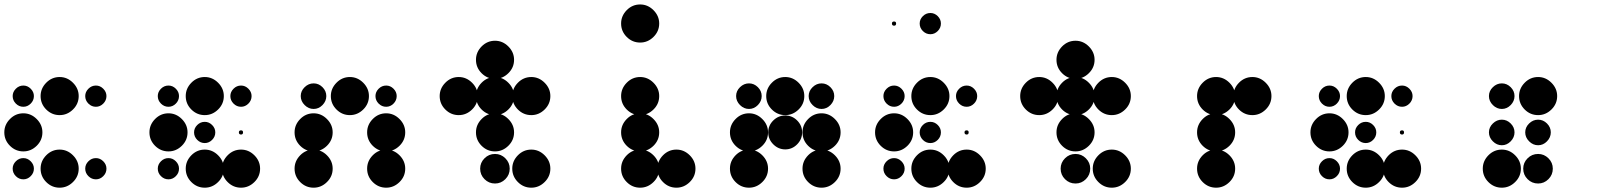

<svg xmlns="http://www.w3.org/2000/svg" viewBox="-24 -858 7378 882"><path d="M416.7 -131.7Q435.8 -131.7 450.4 -117.1Q465 -102.5 465 -83.3Q465 -63.3 450.4 -48.8Q435.8 -34.2 416.7 -34.2Q396.7 -34.2 382.1 -48.8Q367.5 -63.3 367.5 -83.3Q367.5 -102.5 382.1 -117.1Q396.7 -131.7 416.7 -131.7ZM250 -170.8Q285 -170.8 311.2 -144.6Q337.5 -118.3 337.5 -83.3Q337.5 -47.5 311.2 -21.7Q285 4.2 250 4.2Q214.2 4.2 188.3 -21.7Q162.5 -47.5 162.5 -83.3Q162.5 -118.3 188.3 -144.6Q214.2 -170.8 250 -170.8ZM83.3 -131.7Q102.5 -131.7 117.1 -117.1Q131.7 -102.5 131.7 -83.3Q131.7 -63.3 117.1 -48.8Q102.5 -34.2 83.3 -34.2Q63.3 -34.2 48.8 -48.8Q34.2 -63.3 34.2 -83.3Q34.2 -102.5 48.8 -117.1Q63.3 -131.7 83.3 -131.7ZM83.3 -337.5Q118.3 -337.5 144.6 -311.2Q170.8 -285 170.8 -250Q170.8 -214.2 144.6 -188.3Q118.3 -162.5 83.3 -162.5Q47.5 -162.5 21.7 -188.3Q-4.2 -214.2 -4.2 -250Q-4.2 -285 21.7 -311.2Q47.5 -337.5 83.3 -337.5ZM416.7 -465Q435.8 -465 450.4 -450.4Q465 -435.8 465 -416.7Q465 -396.7 450.4 -382.1Q435.8 -367.5 416.7 -367.5Q396.7 -367.5 382.1 -382.1Q367.5 -396.7 367.5 -416.7Q367.5 -435.8 382.1 -450.4Q396.7 -465 416.7 -465ZM250 -504.2Q285 -504.2 311.2 -477.9Q337.5 -451.7 337.5 -416.7Q337.5 -380.8 311.2 -355Q285 -329.2 250 -329.2Q214.2 -329.2 188.3 -355Q162.5 -380.8 162.5 -416.7Q162.5 -451.7 188.3 -477.9Q214.2 -504.2 250 -504.2ZM83.3 -465Q102.5 -465 117.1 -450.4Q131.7 -435.8 131.7 -416.7Q131.7 -396.7 117.1 -382.1Q102.5 -367.5 83.3 -367.5Q63.3 -367.5 48.8 -382.1Q34.2 -396.7 34.2 -416.7Q34.2 -435.8 48.8 -450.4Q63.3 -465 83.3 -465Z M1083.3 -170.8Q1118.3 -170.8 1144.6 -144.6Q1170.8 -118.3 1170.8 -83.3Q1170.8 -47.5 1144.6 -21.7Q1118.3 4.2 1083.3 4.2Q1047.5 4.2 1021.7 -21.7Q995.8 -47.5 995.8 -83.3Q995.8 -118.3 1021.7 -144.6Q1047.5 -170.8 1083.3 -170.8ZM916.7 -170.8Q951.7 -170.8 977.9 -144.6Q1004.2 -118.3 1004.2 -83.3Q1004.2 -47.5 977.9 -21.7Q951.7 4.2 916.7 4.2Q880.8 4.2 855 -21.7Q829.2 -47.5 829.2 -83.3Q829.2 -118.3 855 -144.6Q880.8 -170.8 916.7 -170.8ZM750 -131.7Q769.2 -131.7 783.8 -117.1Q798.3 -102.5 798.3 -83.3Q798.3 -63.3 783.8 -48.8Q769.2 -34.2 750 -34.2Q730 -34.2 715.4 -48.8Q700.8 -63.3 700.8 -83.3Q700.8 -102.5 715.4 -117.1Q730 -131.7 750 -131.7ZM916.7 -92.5Q925.8 -92.5 925.8 -83.3Q925.8 -73.3 916.7 -73.3Q906.7 -73.3 906.7 -83.3Q906.7 -92.5 916.7 -92.5ZM750 -131.7Q769.2 -131.7 783.8 -117.1Q798.3 -102.5 798.3 -83.3Q798.3 -63.3 783.8 -48.8Q769.2 -34.2 750 -34.2Q730 -34.2 715.4 -48.8Q700.8 -63.3 700.8 -83.3Q700.8 -102.5 715.4 -117.1Q730 -131.7 750 -131.7ZM1083.3 -259.2Q1092.5 -259.2 1092.5 -250Q1092.5 -240 1083.3 -240Q1073.3 -240 1073.3 -250Q1073.3 -259.2 1083.3 -259.2ZM916.7 -298.3Q935.8 -298.3 950.4 -283.8Q965 -269.2 965 -250Q965 -230 950.4 -215.4Q935.8 -200.8 916.7 -200.8Q896.7 -200.8 882.1 -215.4Q867.5 -230 867.5 -250Q867.5 -269.2 882.1 -283.8Q896.7 -298.3 916.7 -298.3ZM750 -337.5Q785 -337.5 811.3 -311.2Q837.5 -285 837.5 -250Q837.5 -214.2 811.3 -188.3Q785 -162.5 750 -162.5Q714.2 -162.5 688.3 -188.3Q662.5 -214.2 662.5 -250Q662.5 -285 688.3 -311.2Q714.2 -337.5 750 -337.5ZM1083.3 -465Q1102.5 -465 1117.1 -450.4Q1131.7 -435.8 1131.7 -416.7Q1131.7 -396.7 1117.1 -382.1Q1102.5 -367.5 1083.3 -367.5Q1063.3 -367.5 1048.8 -382.1Q1034.2 -396.7 1034.2 -416.7Q1034.2 -435.8 1048.8 -450.4Q1063.3 -465 1083.3 -465ZM916.7 -504.2Q951.7 -504.2 977.9 -477.9Q1004.2 -451.7 1004.2 -416.7Q1004.2 -380.8 977.9 -355Q951.7 -329.2 916.7 -329.2Q880.8 -329.2 855 -355Q829.2 -380.8 829.2 -416.7Q829.2 -451.7 855 -477.9Q880.8 -504.2 916.7 -504.2ZM750 -465Q769.2 -465 783.8 -450.4Q798.3 -435.8 798.3 -416.7Q798.3 -396.7 783.8 -382.1Q769.2 -367.5 750 -367.5Q730 -367.5 715.4 -382.1Q700.8 -396.7 700.8 -416.7Q700.8 -435.8 715.4 -450.4Q730 -465 750 -465Z M1750 -170.8Q1785 -170.8 1811.3 -144.6Q1837.5 -118.3 1837.5 -83.3Q1837.5 -47.5 1811.3 -21.7Q1785 4.2 1750 4.2Q1714.2 4.2 1688.3 -21.7Q1662.5 -47.5 1662.5 -83.3Q1662.5 -118.3 1688.3 -144.6Q1714.2 -170.8 1750 -170.8ZM1416.7 -170.8Q1451.7 -170.8 1477.9 -144.6Q1504.2 -118.3 1504.2 -83.3Q1504.2 -47.5 1477.9 -21.7Q1451.7 4.2 1416.7 4.2Q1380.8 4.2 1355 -21.7Q1329.2 -47.5 1329.2 -83.3Q1329.2 -118.3 1355 -144.6Q1380.8 -170.8 1416.7 -170.8ZM1750 -337.5Q1785 -337.5 1811.3 -311.2Q1837.5 -285 1837.5 -250Q1837.5 -214.2 1811.3 -188.3Q1785 -162.5 1750 -162.5Q1714.2 -162.5 1688.3 -188.3Q1662.5 -214.2 1662.5 -250Q1662.5 -285 1688.3 -311.2Q1714.2 -337.5 1750 -337.5ZM1416.7 -337.5Q1451.7 -337.5 1477.9 -311.2Q1504.2 -285 1504.2 -250Q1504.2 -214.2 1477.9 -188.3Q1451.7 -162.5 1416.7 -162.5Q1380.8 -162.5 1355 -188.3Q1329.2 -214.2 1329.2 -250Q1329.2 -285 1355 -311.2Q1380.8 -337.5 1416.7 -337.5ZM1750 -465Q1769.2 -465 1783.8 -450.4Q1798.3 -435.8 1798.3 -416.7Q1798.3 -396.7 1783.8 -382.1Q1769.2 -367.5 1750 -367.5Q1730 -367.5 1715.4 -382.1Q1700.8 -396.7 1700.8 -416.7Q1700.8 -435.8 1715.4 -450.4Q1730 -465 1750 -465ZM1583.3 -504.2Q1618.3 -504.2 1644.6 -477.9Q1670.8 -451.7 1670.8 -416.7Q1670.8 -380.8 1644.6 -355Q1618.3 -329.2 1583.3 -329.2Q1547.5 -329.2 1521.7 -355Q1495.8 -380.8 1495.8 -416.7Q1495.8 -451.7 1521.7 -477.9Q1547.5 -504.2 1583.3 -504.2ZM1375.4 -457.5Q1393.3 -475 1416.7 -475Q1440 -475 1457.5 -457.5Q1475 -440 1475 -416.7Q1475 -393.3 1457.5 -375.4Q1440 -357.5 1416.7 -357.5Q1393.3 -357.5 1375.4 -375.4Q1357.5 -393.3 1357.5 -416.7Q1357.5 -440 1375.4 -457.5Z M2416.7 -170.8Q2451.7 -170.8 2477.9 -144.6Q2504.2 -118.3 2504.2 -83.3Q2504.2 -47.5 2477.9 -21.7Q2451.7 4.2 2416.7 4.2Q2380.8 4.2 2355 -21.7Q2329.2 -47.5 2329.2 -83.3Q2329.2 -118.3 2355 -144.6Q2380.8 -170.8 2416.7 -170.8ZM2250 -150.8Q2277.5 -150.8 2297.5 -130.8Q2317.5 -110.8 2317.5 -83.3Q2317.5 -55 2297.5 -35Q2277.5 -15 2250 -15Q2221.7 -15 2201.7 -35Q2181.7 -55 2181.7 -83.3Q2181.7 -110.8 2201.7 -130.8Q2221.7 -150.8 2250 -150.8ZM2250 -337.5Q2285 -337.5 2311.2 -311.2Q2337.5 -285 2337.5 -250Q2337.5 -214.2 2311.2 -188.3Q2285 -162.5 2250 -162.5Q2214.2 -162.5 2188.3 -188.3Q2162.5 -214.2 2162.5 -250Q2162.5 -285 2188.3 -311.2Q2214.2 -337.5 2250 -337.5ZM2416.7 -504.2Q2451.7 -504.2 2477.9 -477.9Q2504.2 -451.7 2504.2 -416.7Q2504.2 -380.8 2477.9 -355Q2451.7 -329.2 2416.7 -329.2Q2380.8 -329.2 2355 -355Q2329.2 -380.8 2329.2 -416.7Q2329.2 -451.7 2355 -477.9Q2380.8 -504.2 2416.7 -504.2ZM2250 -504.2Q2285 -504.2 2311.2 -477.9Q2337.5 -451.7 2337.5 -416.7Q2337.5 -380.8 2311.2 -355Q2285 -329.2 2250 -329.2Q2214.2 -329.2 2188.3 -355Q2162.5 -380.8 2162.5 -416.7Q2162.5 -451.7 2188.3 -477.9Q2214.2 -504.2 2250 -504.2ZM2083.3 -504.2Q2118.3 -504.2 2144.6 -477.9Q2170.8 -451.7 2170.8 -416.7Q2170.8 -380.8 2144.6 -355Q2118.3 -329.2 2083.3 -329.2Q2047.5 -329.2 2021.7 -355Q1995.8 -380.8 1995.8 -416.7Q1995.8 -451.7 2021.7 -477.9Q2047.5 -504.2 2083.3 -504.2ZM2250 -670.8Q2285 -670.8 2311.2 -644.6Q2337.5 -618.3 2337.5 -583.3Q2337.5 -547.5 2311.2 -521.7Q2285 -495.8 2250 -495.8Q2214.2 -495.8 2188.3 -521.7Q2162.5 -547.5 2162.5 -583.3Q2162.5 -618.3 2188.3 -644.6Q2214.2 -670.8 2250 -670.8Z M3083.3 -170.8Q3118.3 -170.8 3144.6 -144.6Q3170.8 -118.3 3170.8 -83.3Q3170.8 -47.5 3144.6 -21.7Q3118.3 4.2 3083.3 4.2Q3047.5 4.2 3021.7 -21.7Q2995.8 -47.5 2995.8 -83.3Q2995.8 -118.3 3021.7 -144.6Q3047.5 -170.8 3083.3 -170.8ZM2916.7 -170.8Q2951.7 -170.8 2977.9 -144.6Q3004.2 -118.3 3004.2 -83.3Q3004.2 -47.5 2977.9 -21.7Q2951.7 4.2 2916.7 4.2Q2880.8 4.2 2855 -21.7Q2829.2 -47.5 2829.2 -83.3Q2829.2 -118.3 2855 -144.6Q2880.8 -170.8 2916.7 -170.8ZM2916.7 -337.5Q2951.7 -337.5 2977.9 -311.2Q3004.2 -285 3004.2 -250Q3004.2 -214.2 2977.9 -188.3Q2951.7 -162.5 2916.7 -162.5Q2880.8 -162.5 2855 -188.3Q2829.2 -214.2 2829.2 -250Q2829.2 -285 2855 -311.2Q2880.8 -337.5 2916.7 -337.5ZM2916.7 -504.2Q2951.7 -504.2 2977.9 -477.9Q3004.2 -451.7 3004.2 -416.7Q3004.2 -380.8 2977.9 -355Q2951.7 -329.2 2916.7 -329.2Q2880.8 -329.2 2855 -355Q2829.2 -380.8 2829.2 -416.7Q2829.2 -451.7 2855 -477.9Q2880.8 -504.2 2916.7 -504.2ZM2916.7 -837.5Q2951.7 -837.5 2977.9 -811.3Q3004.2 -785 3004.2 -750Q3004.2 -714.2 2977.9 -688.3Q2951.7 -662.5 2916.7 -662.5Q2880.8 -662.5 2855 -688.3Q2829.2 -714.2 2829.2 -750Q2829.2 -785 2855 -811.3Q2880.8 -837.5 2916.7 -837.5Z M3750 -170.8Q3785 -170.8 3811.3 -144.6Q3837.5 -118.3 3837.5 -83.3Q3837.5 -47.5 3811.3 -21.7Q3785 4.2 3750 4.2Q3714.2 4.2 3688.3 -21.7Q3662.5 -47.5 3662.5 -83.3Q3662.5 -118.3 3688.3 -144.6Q3714.2 -170.8 3750 -170.8ZM3416.7 -170.8Q3451.7 -170.8 3477.9 -144.6Q3504.2 -118.3 3504.2 -83.3Q3504.2 -47.5 3477.9 -21.7Q3451.7 4.2 3416.7 4.2Q3380.8 4.2 3355 -21.7Q3329.2 -47.5 3329.2 -83.3Q3329.2 -118.3 3355 -144.6Q3380.8 -170.8 3416.7 -170.8ZM3750 -337.5Q3785 -337.5 3811.3 -311.2Q3837.5 -285 3837.5 -250Q3837.5 -214.2 3811.3 -188.3Q3785 -162.5 3750 -162.5Q3714.2 -162.5 3688.3 -188.3Q3662.5 -214.2 3662.5 -250Q3662.5 -285 3688.3 -311.2Q3714.2 -337.5 3750 -337.5ZM3528.3 -304.6Q3551.7 -327.5 3583.3 -327.5Q3615 -327.5 3637.9 -304.6Q3660.8 -281.7 3660.8 -250Q3660.8 -218.3 3637.9 -195Q3615 -171.7 3583.3 -171.7Q3551.7 -171.7 3528.3 -195Q3505 -218.3 3505 -250Q3505 -281.7 3528.3 -304.6ZM3416.7 -337.5Q3451.7 -337.5 3477.9 -311.2Q3504.2 -285 3504.2 -250Q3504.2 -214.2 3477.9 -188.3Q3451.7 -162.5 3416.7 -162.5Q3380.8 -162.5 3355 -188.3Q3329.2 -214.2 3329.2 -250Q3329.2 -285 3355 -311.2Q3380.8 -337.5 3416.7 -337.5ZM3708.8 -457.5Q3726.7 -475 3750 -475Q3773.3 -475 3790.8 -457.5Q3808.3 -440 3808.3 -416.7Q3808.3 -393.3 3790.8 -375.4Q3773.3 -357.5 3750 -357.5Q3726.7 -357.5 3708.8 -375.4Q3690.8 -393.3 3690.8 -416.7Q3690.8 -440 3708.8 -457.5ZM3583.3 -504.2Q3618.3 -504.2 3644.6 -477.9Q3670.8 -451.7 3670.8 -416.7Q3670.8 -380.8 3644.6 -355Q3618.3 -329.2 3583.3 -329.2Q3547.5 -329.2 3521.7 -355Q3495.8 -380.8 3495.8 -416.7Q3495.8 -451.7 3521.7 -477.9Q3547.5 -504.2 3583.3 -504.2ZM3375.4 -457.5Q3393.3 -475 3416.7 -475Q3440 -475 3457.5 -457.5Q3475 -440 3475 -416.7Q3475 -393.3 3457.5 -375.4Q3440 -357.5 3416.7 -357.5Q3393.3 -357.5 3375.4 -375.4Q3357.5 -393.3 3357.5 -416.7Q3357.5 -440 3375.4 -457.5Z M4416.7 -170.8Q4451.7 -170.8 4477.9 -144.6Q4504.2 -118.3 4504.2 -83.3Q4504.2 -47.5 4477.9 -21.7Q4451.7 4.2 4416.7 4.2Q4380.8 4.2 4355 -21.7Q4329.2 -47.5 4329.2 -83.3Q4329.2 -118.3 4355 -144.6Q4380.8 -170.8 4416.7 -170.8ZM4250 -170.8Q4285 -170.8 4311.2 -144.6Q4337.5 -118.3 4337.5 -83.3Q4337.5 -47.5 4311.2 -21.7Q4285 4.2 4250 4.2Q4214.2 4.2 4188.3 -21.7Q4162.5 -47.5 4162.5 -83.3Q4162.5 -118.3 4188.3 -144.6Q4214.2 -170.8 4250 -170.8ZM4083.3 -131.7Q4102.5 -131.7 4117.1 -117.1Q4131.7 -102.5 4131.7 -83.3Q4131.7 -63.3 4117.1 -48.8Q4102.5 -34.2 4083.3 -34.2Q4063.3 -34.2 4048.8 -48.8Q4034.2 -63.3 4034.2 -83.3Q4034.2 -102.5 4048.8 -117.1Q4063.3 -131.7 4083.3 -131.7ZM4250 -92.5Q4259.2 -92.5 4259.2 -83.3Q4259.2 -73.3 4250 -73.3Q4240 -73.3 4240 -83.3Q4240 -92.5 4250 -92.5ZM4083.3 -131.7Q4102.5 -131.7 4117.1 -117.1Q4131.7 -102.5 4131.7 -83.3Q4131.7 -63.3 4117.1 -48.8Q4102.5 -34.2 4083.3 -34.2Q4063.3 -34.2 4048.8 -48.8Q4034.2 -63.3 4034.2 -83.3Q4034.2 -102.5 4048.8 -117.1Q4063.3 -131.7 4083.3 -131.7ZM4416.7 -259.2Q4425.8 -259.2 4425.8 -250Q4425.8 -240 4416.7 -240Q4406.7 -240 4406.7 -250Q4406.7 -259.2 4416.7 -259.2ZM4250 -298.3Q4269.2 -298.3 4283.8 -283.8Q4298.3 -269.2 4298.3 -250Q4298.3 -230 4283.8 -215.4Q4269.2 -200.8 4250 -200.8Q4230 -200.8 4215.4 -215.4Q4200.8 -230 4200.8 -250Q4200.8 -269.2 4215.4 -283.8Q4230 -298.3 4250 -298.3ZM4083.3 -337.5Q4118.3 -337.5 4144.6 -311.2Q4170.8 -285 4170.8 -250Q4170.8 -214.2 4144.6 -188.3Q4118.3 -162.5 4083.3 -162.5Q4047.5 -162.5 4021.7 -188.3Q3995.8 -214.2 3995.8 -250Q3995.8 -285 4021.7 -311.2Q4047.5 -337.5 4083.3 -337.5ZM4416.7 -465Q4435.8 -465 4450.4 -450.4Q4465 -435.8 4465 -416.7Q4465 -396.7 4450.4 -382.1Q4435.8 -367.5 4416.7 -367.5Q4396.7 -367.5 4382.1 -382.1Q4367.5 -396.7 4367.5 -416.7Q4367.5 -435.8 4382.1 -450.4Q4396.7 -465 4416.7 -465ZM4250 -504.2Q4285 -504.2 4311.2 -477.9Q4337.5 -451.7 4337.5 -416.7Q4337.5 -380.8 4311.2 -355Q4285 -329.2 4250 -329.2Q4214.2 -329.2 4188.3 -355Q4162.5 -380.8 4162.5 -416.7Q4162.5 -451.7 4188.3 -477.9Q4214.2 -504.2 4250 -504.2ZM4083.3 -465Q4102.5 -465 4117.1 -450.4Q4131.7 -435.8 4131.7 -416.7Q4131.7 -396.7 4117.1 -382.1Q4102.5 -367.5 4083.3 -367.5Q4063.3 -367.5 4048.8 -382.1Q4034.2 -396.7 4034.2 -416.7Q4034.2 -435.8 4048.8 -450.4Q4063.3 -465 4083.3 -465ZM4250 -798.3Q4269.2 -798.3 4283.8 -783.8Q4298.3 -769.2 4298.3 -750Q4298.3 -730 4283.8 -715.4Q4269.2 -700.8 4250 -700.8Q4230 -700.8 4215.4 -715.4Q4200.8 -730 4200.8 -750Q4200.8 -769.2 4215.4 -783.8Q4230 -798.3 4250 -798.3ZM4083.3 -759.2Q4092.5 -759.2 4092.5 -750Q4092.5 -740 4083.3 -740Q4073.3 -740 4073.3 -750Q4073.3 -759.2 4083.3 -759.2Z M5083.3 -170.8Q5118.3 -170.8 5144.6 -144.6Q5170.8 -118.3 5170.8 -83.3Q5170.8 -47.5 5144.6 -21.7Q5118.3 4.2 5083.3 4.2Q5047.5 4.2 5021.7 -21.7Q4995.8 -47.5 4995.8 -83.3Q4995.8 -118.3 5021.7 -144.6Q5047.5 -170.8 5083.3 -170.8ZM4916.7 -150.8Q4944.2 -150.8 4964.2 -130.8Q4984.2 -110.8 4984.2 -83.3Q4984.2 -55 4964.2 -35Q4944.2 -15 4916.7 -15Q4888.3 -15 4868.3 -35Q4848.3 -55 4848.3 -83.3Q4848.3 -110.8 4868.3 -130.8Q4888.3 -150.8 4916.7 -150.8ZM4916.7 -337.5Q4951.7 -337.5 4977.9 -311.2Q5004.2 -285 5004.2 -250Q5004.2 -214.2 4977.9 -188.3Q4951.7 -162.5 4916.7 -162.5Q4880.8 -162.5 4855 -188.3Q4829.2 -214.2 4829.2 -250Q4829.2 -285 4855 -311.2Q4880.8 -337.5 4916.7 -337.5ZM5083.3 -504.2Q5118.3 -504.2 5144.6 -477.9Q5170.8 -451.7 5170.8 -416.7Q5170.8 -380.8 5144.6 -355Q5118.3 -329.2 5083.3 -329.2Q5047.5 -329.2 5021.7 -355Q4995.8 -380.8 4995.8 -416.7Q4995.8 -451.7 5021.7 -477.9Q5047.5 -504.2 5083.3 -504.2ZM4916.7 -504.2Q4951.7 -504.2 4977.9 -477.9Q5004.2 -451.7 5004.2 -416.7Q5004.2 -380.8 4977.9 -355Q4951.7 -329.2 4916.7 -329.2Q4880.8 -329.2 4855 -355Q4829.2 -380.8 4829.2 -416.7Q4829.2 -451.7 4855 -477.9Q4880.8 -504.2 4916.7 -504.2ZM4750 -504.2Q4785 -504.2 4811.2 -477.9Q4837.5 -451.7 4837.5 -416.7Q4837.5 -380.8 4811.2 -355Q4785 -329.2 4750 -329.2Q4714.2 -329.2 4688.3 -355Q4662.5 -380.8 4662.5 -416.7Q4662.5 -451.7 4688.3 -477.9Q4714.2 -504.2 4750 -504.2ZM4916.7 -670.8Q4951.7 -670.8 4977.9 -644.6Q5004.2 -618.3 5004.2 -583.3Q5004.2 -547.5 4977.9 -521.7Q4951.7 -495.8 4916.7 -495.8Q4880.8 -495.8 4855 -521.7Q4829.2 -547.5 4829.2 -583.3Q4829.2 -618.3 4855 -644.6Q4880.8 -670.8 4916.7 -670.8Z M5729.2 -504.2Q5764.2 -504.2 5790.4 -477.9Q5816.7 -451.7 5816.7 -416.7Q5816.7 -380.8 5790.4 -355Q5764.2 -329.2 5729.2 -329.2Q5693.3 -329.2 5667.5 -355Q5641.7 -380.8 5641.7 -416.7Q5641.7 -451.7 5667.5 -477.9Q5693.3 -504.2 5729.2 -504.2ZM5521.2 -457.5Q5539.2 -475 5562.5 -475Q5585.8 -475 5603.3 -457.5Q5620.8 -440 5620.8 -416.7Q5620.8 -393.3 5603.3 -375.4Q5585.8 -357.5 5562.5 -357.5Q5539.2 -357.5 5521.2 -375.4Q5503.3 -393.3 5503.3 -416.7Q5503.3 -440 5521.2 -457.5ZM5562.5 -170.8Q5597.5 -170.8 5623.8 -144.6Q5650 -118.3 5650 -83.3Q5650 -47.5 5623.8 -21.7Q5597.5 4.2 5562.5 4.2Q5526.7 4.2 5500.8 -21.7Q5475 -47.5 5475 -83.3Q5475 -118.3 5500.8 -144.6Q5526.7 -170.8 5562.5 -170.8ZM5562.5 -337.5Q5597.5 -337.5 5623.8 -311.2Q5650 -285 5650 -250Q5650 -214.2 5623.8 -188.3Q5597.5 -162.5 5562.5 -162.5Q5526.7 -162.5 5500.8 -188.3Q5475 -214.2 5475 -250Q5475 -285 5500.8 -311.2Q5526.7 -337.5 5562.5 -337.5ZM5562.5 -504.2Q5597.5 -504.2 5623.8 -477.9Q5650 -451.7 5650 -416.7Q5650 -380.8 5623.8 -355Q5597.5 -329.2 5562.5 -329.2Q5526.7 -329.2 5500.8 -355Q5475 -380.8 5475 -416.7Q5475 -451.7 5500.8 -477.9Q5526.7 -504.2 5562.5 -504.2Z M6416.7 -170.8Q6451.7 -170.8 6477.9 -144.6Q6504.2 -118.3 6504.2 -83.3Q6504.2 -47.5 6477.9 -21.7Q6451.7 4.2 6416.7 4.2Q6380.8 4.2 6355 -21.7Q6329.2 -47.5 6329.2 -83.3Q6329.2 -118.3 6355 -144.6Q6380.8 -170.8 6416.7 -170.8ZM6250 -170.8Q6285 -170.8 6311.2 -144.6Q6337.5 -118.3 6337.5 -83.3Q6337.5 -47.5 6311.2 -21.7Q6285 4.2 6250 4.2Q6214.2 4.2 6188.3 -21.7Q6162.5 -47.5 6162.5 -83.3Q6162.5 -118.3 6188.3 -144.6Q6214.2 -170.8 6250 -170.8ZM6083.3 -131.7Q6102.5 -131.7 6117.1 -117.1Q6131.7 -102.5 6131.7 -83.3Q6131.7 -63.3 6117.1 -48.8Q6102.5 -34.2 6083.3 -34.2Q6063.3 -34.2 6048.8 -48.8Q6034.2 -63.3 6034.2 -83.3Q6034.2 -102.5 6048.8 -117.1Q6063.3 -131.7 6083.3 -131.7ZM6250 -92.5Q6259.2 -92.5 6259.2 -83.3Q6259.2 -73.3 6250 -73.3Q6240 -73.3 6240 -83.3Q6240 -92.5 6250 -92.5ZM6083.3 -131.7Q6102.5 -131.7 6117.1 -117.1Q6131.7 -102.5 6131.7 -83.3Q6131.7 -63.3 6117.1 -48.8Q6102.5 -34.2 6083.3 -34.2Q6063.3 -34.2 6048.8 -48.8Q6034.2 -63.3 6034.2 -83.3Q6034.2 -102.5 6048.8 -117.1Q6063.3 -131.7 6083.3 -131.7ZM6416.7 -259.2Q6425.8 -259.2 6425.8 -250Q6425.8 -240 6416.7 -240Q6406.7 -240 6406.7 -250Q6406.7 -259.2 6416.7 -259.2ZM6250 -298.3Q6269.2 -298.3 6283.8 -283.8Q6298.3 -269.2 6298.3 -250Q6298.3 -230 6283.8 -215.4Q6269.2 -200.8 6250 -200.8Q6230 -200.8 6215.4 -215.4Q6200.8 -230 6200.8 -250Q6200.8 -269.2 6215.4 -283.8Q6230 -298.3 6250 -298.3ZM6083.3 -337.5Q6118.3 -337.5 6144.6 -311.2Q6170.8 -285 6170.8 -250Q6170.8 -214.2 6144.6 -188.3Q6118.3 -162.5 6083.3 -162.5Q6047.5 -162.5 6021.7 -188.3Q5995.8 -214.2 5995.8 -250Q5995.8 -285 6021.7 -311.2Q6047.5 -337.5 6083.3 -337.5ZM6416.7 -465Q6435.8 -465 6450.4 -450.4Q6465 -435.8 6465 -416.7Q6465 -396.7 6450.4 -382.1Q6435.8 -367.5 6416.7 -367.5Q6396.7 -367.5 6382.1 -382.1Q6367.5 -396.7 6367.5 -416.7Q6367.5 -435.8 6382.1 -450.4Q6396.7 -465 6416.7 -465ZM6250 -504.2Q6285 -504.2 6311.2 -477.9Q6337.5 -451.7 6337.5 -416.7Q6337.5 -380.8 6311.2 -355Q6285 -329.2 6250 -329.2Q6214.2 -329.2 6188.3 -355Q6162.5 -380.8 6162.5 -416.7Q6162.5 -451.7 6188.3 -477.9Q6214.2 -504.2 6250 -504.2ZM6083.3 -465Q6102.5 -465 6117.1 -450.4Q6131.7 -435.8 6131.7 -416.7Q6131.7 -396.7 6117.1 -382.1Q6102.5 -367.5 6083.3 -367.5Q6063.3 -367.5 6048.8 -382.1Q6034.2 -396.7 6034.2 -416.7Q6034.2 -435.8 6048.8 -450.4Q6063.3 -465 6083.3 -465Z M7041.7 -150.8Q7069.2 -150.8 7089.2 -130.8Q7109.2 -110.8 7109.2 -83.3Q7109.2 -55 7089.2 -35Q7069.2 -15 7041.7 -15Q7013.3 -15 6993.3 -35Q6973.3 -55 6973.3 -83.3Q6973.3 -110.8 6993.3 -130.8Q7013.3 -150.8 7041.7 -150.8ZM6875 -170.8Q6910 -170.8 6936.2 -144.6Q6962.5 -118.3 6962.5 -83.3Q6962.5 -47.5 6936.2 -21.7Q6910 4.2 6875 4.2Q6839.2 4.2 6813.3 -21.7Q6787.5 -47.5 6787.5 -83.3Q6787.5 -118.3 6813.3 -144.6Q6839.2 -170.8 6875 -170.8ZM7000.4 -290.8Q7018.3 -308.3 7041.7 -308.3Q7065 -308.3 7082.5 -290.8Q7100 -273.3 7100 -250Q7100 -226.7 7082.5 -208.8Q7065 -190.8 7041.7 -190.8Q7018.3 -190.8 7000.4 -208.8Q6982.5 -226.7 6982.5 -250Q6982.5 -273.3 7000.4 -290.8ZM6833.8 -290.8Q6851.7 -308.3 6875 -308.3Q6898.3 -308.3 6915.8 -290.8Q6933.3 -273.3 6933.3 -250Q6933.3 -226.7 6915.8 -208.8Q6898.3 -190.8 6875 -190.8Q6851.7 -190.8 6833.8 -208.8Q6815.8 -226.7 6815.8 -250Q6815.8 -273.3 6833.8 -290.8ZM7041.7 -504.2Q7076.7 -504.2 7102.9 -477.9Q7129.2 -451.7 7129.2 -416.7Q7129.2 -380.8 7102.9 -355Q7076.7 -329.2 7041.7 -329.2Q7005.8 -329.2 6980 -355Q6954.2 -380.8 6954.2 -416.7Q6954.2 -451.7 6980 -477.9Q7005.8 -504.2 7041.7 -504.2ZM6833.8 -457.5Q6851.7 -475 6875 -475Q6898.3 -475 6915.8 -457.5Q6933.3 -440 6933.3 -416.7Q6933.3 -393.3 6915.8 -375.4Q6898.3 -357.5 6875 -357.5Q6851.7 -357.5 6833.8 -375.4Q6815.8 -393.3 6815.8 -416.7Q6815.8 -440 6833.8 -457.5Z"/></svg>

Font: 0xA000-Dots-Mono
Style: Dots-Mono
Weight: 400
Version: Version 0.1